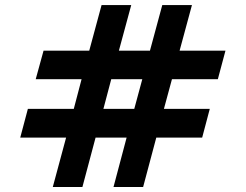

<svg xmlns="http://www.w3.org/2000/svg" viewBox="-20 -740 972 759"><path d="M241.3 -196H60L90.2 -309.7H271.7L302.5 -427H121.2L152.2 -539.8H332.8L381.5 -720H498.8L450 -539.8H572.8L621.5 -720H738.8L690 -539.8H871.3L841.2 -427H659.8L628 -309.7H809.3L779.2 -196H597.8L545.8 -0.8H428.7L480.5 -196H357.8L305.8 -0.8H188.7ZM510.8 -309.7 542.5 -427H419.8L388.8 -309.7Z"/></svg>

Font: Tap Sans
Style: Regular
Weight: 400
Designer: Tap Payments
Foundry: Tap Payments
Version: Version 1.001;Glyphs 3.1.2 (3151)